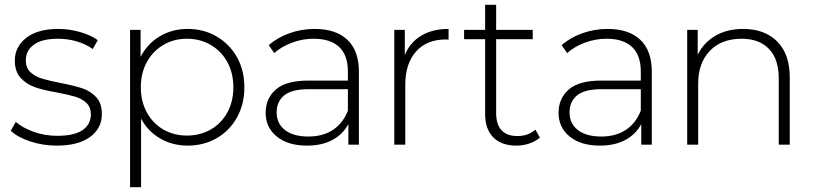

<svg xmlns="http://www.w3.org/2000/svg" viewBox="-20 -605 3407 803"><path d="M25 -58 46 -95Q75 -70 121.5 -53.5Q168 -37 219 -37Q291 -37 325.5 -61Q360 -85 360 -127Q360 -157 341.5 -174.5Q323 -192 295 -200.5Q267 -209 219 -218Q162 -228 127 -240Q92 -252 67 -278.5Q42 -305 42 -352Q42 -409 89.5 -446.5Q137 -484 224 -484Q270 -484 315 -471Q360 -458 389 -437L368 -400Q338 -421 300.5 -432Q263 -443 223 -443Q156 -443 122 -418.5Q88 -394 88 -353Q88 -321 107.5 -303Q127 -285 155 -276.5Q183 -268 233 -258Q290 -247 324.5 -235.5Q359 -224 382.5 -198.5Q406 -173 406 -128Q406 -68 356.5 -32Q307 4 217 4Q159 4 106.5 -13.5Q54 -31 25 -58Z M765 4Q701 4 649.5 -26Q598 -56 570 -109V178H524V-480H568V-367Q596 -422 648 -453Q700 -484 765 -484Q832 -484 886 -452.5Q940 -421 971 -366Q1002 -311 1002 -240Q1002 -169 971 -113.5Q940 -58 886 -27Q832 4 765 4ZM762 -38Q817 -38 861.5 -63.5Q906 -89 931 -135Q956 -181 956 -240Q956 -299 931 -345Q906 -391 861.5 -417Q817 -443 762 -443Q707 -443 663 -417Q619 -391 594 -345Q569 -299 569 -240Q569 -181 594 -135Q619 -89 663 -63.5Q707 -38 762 -38Z M1481 -305V0H1437V-86Q1414 -43 1370 -19.5Q1326 4 1264 4Q1184 4 1137.5 -34Q1091 -72 1091 -133Q1091 -193 1133.5 -230.5Q1176 -268 1270 -268H1435V-306Q1435 -374 1398.5 -408.5Q1362 -443 1292 -443Q1245 -443 1201 -426.5Q1157 -410 1127 -383L1104 -416Q1140 -448 1190.5 -466Q1241 -484 1296 -484Q1385 -484 1433 -438.5Q1481 -393 1481 -305ZM1435 -142V-232H1271Q1200 -232 1168.5 -206Q1137 -180 1137 -135Q1137 -88 1172 -61Q1207 -34 1270 -34Q1330 -34 1372 -61.5Q1414 -89 1435 -142Z M1856 -484V-439L1845 -440Q1765 -440 1720 -389.5Q1675 -339 1675 -250V0H1629V-480H1673V-375Q1695 -428 1742 -456Q1789 -484 1856 -484Z M2238 -30Q2221 -14 2194.5 -5Q2168 4 2140 4Q2077 4 2043 -30.5Q2009 -65 2009 -127V-441H1921V-480H2009V-585H2055V-480H2208V-441H2055V-132Q2055 -85 2077.5 -60.5Q2100 -36 2144 -36Q2190 -36 2219 -63Z M2706 -305V0H2662V-86Q2639 -43 2595 -19.5Q2551 4 2489 4Q2409 4 2362.5 -34Q2316 -72 2316 -133Q2316 -193 2358.5 -230.5Q2401 -268 2495 -268H2660V-306Q2660 -374 2623.5 -408.5Q2587 -443 2517 -443Q2470 -443 2426 -426.5Q2382 -410 2352 -383L2329 -416Q2365 -448 2415.5 -466Q2466 -484 2521 -484Q2610 -484 2658 -438.5Q2706 -393 2706 -305ZM2660 -142V-232H2496Q2425 -232 2393.5 -206Q2362 -180 2362 -135Q2362 -88 2397 -61Q2432 -34 2495 -34Q2555 -34 2597 -61.5Q2639 -89 2660 -142Z M3283 -281V0H3237V-277Q3237 -358 3196 -400.5Q3155 -443 3082 -443Q2997 -443 2948.5 -392Q2900 -341 2900 -256V0H2854V-480H2898V-376Q2923 -427 2972 -455.5Q3021 -484 3088 -484Q3178 -484 3230.5 -431.5Q3283 -379 3283 -281Z"/></svg>

Font: Montserrat Ace
Style: Light
Weight: 300
Designer: Julieta Ulanovsky
Foundry: Julieta Ulanovsky
Version: Version 1